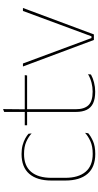

<svg xmlns="http://www.w3.org/2000/svg" viewBox="301 -964 671 1314"><g transform="rotate(-90 637.0 -306.5)"><path d="M240.5 9.5Q150.5 9.5 104.8 -43.5Q59 -96.5 59 -196V-290.5Q59 -389.5 104.8 -442.2Q150.5 -495 240.5 -495Q275.5 -495 302 -487.5Q328.5 -480 347.8 -469.2Q367 -458.5 379 -447.5L381.5 -426Q358.5 -447.5 324.2 -462.8Q290 -478 240 -478Q160 -478 118.8 -429.8Q77.5 -381.5 77.5 -290.5V-196.5Q77.5 -105.5 118.8 -56.8Q160 -8 241.5 -8Q293.5 -8 328 -23.8Q362.5 -39.5 385.5 -60.5L382.5 -38.5Q363 -21.5 328.8 -6Q294.5 9.5 240.5 9.5Z M667 9Q618.5 9 588 -5.2Q557.5 -19.5 543 -49Q528.5 -78.5 528.5 -123V-462.5H547V-124.5Q547 -65.5 574.5 -37Q602 -8.5 667.5 -8.5Q698.5 -8.5 728.8 -16.2Q759 -24 787 -40L784.5 -20Q761.5 -7 730.2 1Q699 9 667 9ZM437 -457V-473H780.5L778 -457ZM528.5 -468V-614L548 -621.5L546.5 -468Z M1046 -16.5 1219.5 -485.5H1240L1059 0H1021L839.5 -485.5H860L1034 -16.5Z"/></g></svg>

Font: Anek Gurmukhi Thin
Style: Regular
Weight: 250
Designer: Sarang Kulkarni (Gurmukhi), Yesha Goshar (Latin)
Foundry: Ek Type
Version: Version 1.003